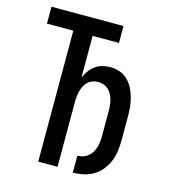

<svg xmlns="http://www.w3.org/2000/svg" viewBox="-110 -824 821 922"><g transform="rotate(15 300.0 -363.5)"><path d="M337 8V-76Q351 -76 365 -80.5Q379 -85 390 -94Q401 -103 408.5 -115.5Q416 -128 420 -142Q424 -156 425.5 -170.5Q427 -185 427 -199V-324Q427 -337 425.5 -351Q424 -365 420.5 -378Q417 -391 410.5 -403.5Q404 -416 393.5 -425.5Q383 -435 370 -439.5Q357 -444 343 -444Q329 -444 315.5 -439.5Q302 -435 292 -425.5Q282 -416 275.5 -403.5Q269 -391 265.5 -378Q262 -365 260.5 -351Q259 -337 259 -324V0H163V-651H32V-735H390V-651H259V-444Q267 -462 278.5 -478Q290 -494 306 -506Q322 -518 341.5 -523Q361 -528 380 -528Q404 -528 426.5 -520.5Q449 -513 466 -497Q483 -481 494 -460Q505 -439 511.5 -416.5Q518 -394 520.5 -370.5Q523 -347 523 -324V-199Q523 -173 519 -146.5Q515 -120 505 -96Q495 -72 478 -51Q461 -30 438 -16.5Q415 -3 389 2.5Q363 8 337 8Z"/></g></svg>

Font: Iosevka Custom Medium Extended
Style: Regular
Weight: 500
Width: 7
Monospace: yes
Designer: Belleve Invis
Foundry: Belleve Invis
Version: Version 11.2.4; ttfautohint (v1.8.4)